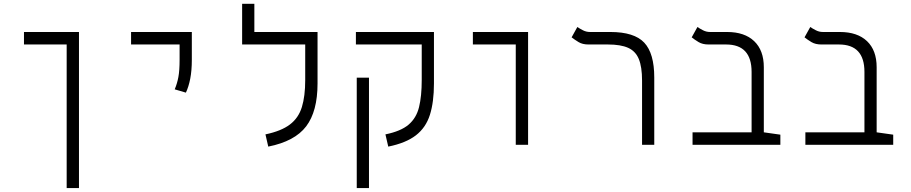

<svg xmlns="http://www.w3.org/2000/svg" viewBox="-20 -752 4728 997"><path d="M390.1 224.6H326.2V-521H104.5V-585.9H390.1Z M945.3 -271 887.2 -288.1Q899.9 -317.9 906.2 -351.6Q912.6 -385.3 912.6 -441.4V-521H660.6V-585.9H976.1V-441.4Q976.1 -385.3 967.8 -343Q959.5 -300.8 945.3 -271Z M1564.9 -585.9H1628.9V-318.4Q1628.9 -173.8 1569.8 -95.9Q1510.7 -18.1 1373 9.3L1358.4 -54.2Q1440.4 -71.3 1485.4 -105.5Q1530.3 -139.6 1547.6 -196.3Q1564.9 -252.9 1564.9 -335.9V-521H1237.3V-732.4H1300.8V-585.9Z M2169.9 -585.9H2233.4V-318.4Q2233.4 -222.2 2212.4 -155.8Q2191.4 -89.4 2139.6 -49.3Q2087.9 -9.3 1996.1 9.3L1981.4 -54.2Q2061 -70.3 2101.6 -104.7Q2142.1 -139.2 2156 -196Q2169.9 -252.9 2169.9 -335.9V-521H1828.1V-585.9ZM1896 224.6H1832.5V-348.6H1896Z M2658.2 0V-521H2435.5V-585.9H2722.2V0Z M3377.4 -349.6V0H3314V-334Q3314 -404.8 3297.1 -445.6Q3280.3 -486.3 3241.7 -503.7Q3203.1 -521 3136.7 -521H3035.6Q3004.9 -521 2984.4 -533.4Q2963.9 -545.9 2948.2 -558.1L2978 -611.8Q2989.3 -604 3006.6 -595Q3023.9 -585.9 3043.9 -585.9H3149.4Q3273.4 -585.9 3325.4 -530.5Q3377.4 -475.1 3377.4 -349.6Z M4032.2 -52.7V0H3576.2V-64.9H3882.8V-378.4Q3882.8 -521 3750.5 -521H3659.2Q3628.4 -521 3607.7 -533.4Q3586.9 -545.9 3571.8 -558.1L3601.6 -611.8Q3612.8 -604 3630.1 -595Q3647.5 -585.9 3667 -585.9H3755.4Q3846.2 -585.9 3896.2 -538.3Q3946.3 -490.7 3946.3 -402.8V-64.9Z M4618.2 -52.7V0H4162.1V-64.9H4468.8V-378.4Q4468.8 -521 4336.4 -521H4245.1Q4214.4 -521 4193.6 -533.4Q4172.9 -545.9 4157.7 -558.1L4187.5 -611.8Q4198.7 -604 4216.1 -595Q4233.4 -585.9 4252.9 -585.9H4341.3Q4432.1 -585.9 4482.2 -538.3Q4532.2 -490.7 4532.2 -402.8V-64.9Z"/></svg>

Font: CaskaydiaMono NF Light
Style: Regular
Weight: 300
Designer: Aaron Bell
Foundry: Saja Typeworks
Version: Version 2111.001; ttfautohint (v1.8.4);Nerd Fonts 3.1.1